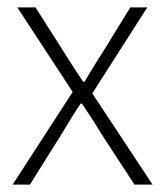

<svg xmlns="http://www.w3.org/2000/svg" viewBox="-20 -500 447 520"><path d="M14.2 0 176.8 -251 26.9 -480H76.2L153.8 -357.9Q183.6 -310.1 205.1 -278.8H209Q240.2 -331.5 257.8 -357.9L333 -480H378.9L230 -247.1L393.1 0H344.2L258.8 -130.9Q228 -181.6 202.1 -219.2H198.2Q187 -203.1 167.5 -170.9Q147.9 -138.7 143.1 -130.9L61 0Z"/></svg>

Font: SourceSansPro-Light
Style: Regular
Weight: 300
Designer: Paul D. Hunt
Foundry: Adobe Systems Incorporated
Version: Version 2.020;PS 2.0;hotconv 1.0.86;makeotf.lib2.5.63406